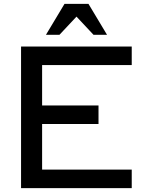

<svg xmlns="http://www.w3.org/2000/svg" viewBox="-20 -974 756 994"><path d="M662 -733V-637H198V-428H490V-332H198V-96H662V0H89V-733ZM438 -954 534 -794H464L376 -888L288 -794H218L314 -954Z"/></svg>

Font: Shippori Antique
Style: Regular
Weight: 400
Designer: FONTDASU
Foundry: FONTDASU / Google Inc. / but / Adobe
Version: Version 2.001